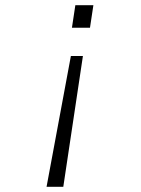

<svg xmlns="http://www.w3.org/2000/svg" viewBox="-20 -521 540 734"><path d="M158 193 251 -307H297L222 193ZM337 -501 324 -415H255L268 -501Z"/></svg>

Font: TypoPRO Lekton
Style: Italic
Weight: 400
Italic angle: -9.3°
Designer: Paolo Mazzetti, Luciano Perondi, Raffaele Flato, Elena Papassissa, Emilio Macchia, Michela Povoleri, Tobias Seemiller, R
Version: Version 3.000